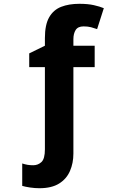

<svg xmlns="http://www.w3.org/2000/svg" viewBox="-20 -744 612 1004"><path d="M395 -724.1Q439.9 -724.1 470.9 -717Q502 -710 522.9 -701.2L487.8 -591.8Q472.7 -597.2 456.1 -601.6Q439.5 -606 417 -606Q387.7 -606 375.7 -587.2Q363.8 -568.4 363.8 -539.1V-504.9H475.1V-393.1H363.8V59.1Q363.8 108.9 345.9 150.1Q328.1 191.4 289.1 215.8Q250 240.2 186 240.2Q162.6 240.2 137.7 236.6Q112.8 232.9 96.2 228V110.8Q111.3 115.7 124.3 117.9Q137.2 120.1 153.8 120.1Q178.7 120.1 196.8 103.3Q214.8 86.4 214.8 37.1V-393.1H132.8V-464.8L214.8 -504.9V-544.9Q214.8 -614.7 237.1 -653.6Q259.3 -692.4 299.8 -708.3Q340.3 -724.1 395 -724.1Z"/></svg>

Font: Open Sans
Style: Bold
Weight: 700
Designer: Monotype Design Team
Foundry: Monotype Imaging Inc.
Version: Version 3.000; ttfautohint (v1.8.4)